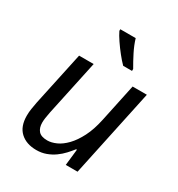

<svg xmlns="http://www.w3.org/2000/svg" viewBox="-183 -886 944 1016"><g transform="rotate(30 289.5 -378.0)"><path d="M55 -123Q55 -146 58.5 -166Q62 -186 66 -209L136 -536H225L153 -199Q144 -156 144 -132Q144 -100 160 -81.5Q176 -63 214 -63Q239 -63 268 -76Q297 -89 325 -118Q353 -147 376.5 -193Q400 -239 414 -305L463 -536H550L436 0H364L375 -99H370Q356 -81 338 -61.5Q320 -42 297.5 -26Q275 -10 248 0Q221 10 189 10Q128 10 91.5 -23.5Q55 -57 55 -123ZM365 -606Q346 -625 324.5 -652Q303 -679 284 -707Q265 -735 255 -756V-766H349Q360 -729 379.5 -690.5Q399 -652 419 -618V-606Z"/></g></svg>

Font: BC Sans
Style: Italic
Weight: 400
Italic angle: -12°
Designer: Monotype Design Team
Designer: Province of B.C.
Foundry: Monotype Imaging Inc.
Version: Version 2.000;GOOG;noto-source:20170915:90ef993387c0